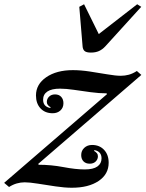

<svg xmlns="http://www.w3.org/2000/svg" viewBox="-84 -868 684 902"><path d="M-41.5 10.5 -64.5 -9 418.5 -425.5 417 -429.5Q381.5 -429.5 341.2 -435Q301 -440.5 263.5 -446Q226 -451.5 198 -451.5Q158.5 -451.5 138.5 -438Q118.5 -424.5 118.5 -399.5Q118.5 -367 152.5 -360.5L153.5 -364.5Q146 -368.5 141 -374.5Q136 -380.5 136 -389Q136 -404 146.8 -414.2Q157.5 -424.5 174.5 -424.5Q193 -424.5 203.5 -413Q214 -401.5 214 -383Q214 -362 199.8 -349Q185.5 -336 163.5 -336Q127.5 -336 106.2 -359Q85 -382 85 -419.5Q85 -472 133.2 -505.2Q181.5 -538.5 258.5 -538.5Q295 -538.5 338 -532Q381 -525.5 420.2 -518.8Q459.5 -512 483.5 -512Q503 -512 521.2 -517Q539.5 -522 559 -534.5L580 -516L95.5 -98L97.5 -94Q156 -94 214 -83Q272 -72 314 -72Q354 -72 373.5 -85.8Q393 -99.5 393 -124Q393 -156.5 359.5 -163L358 -159Q366 -154.5 371 -148.5Q376 -142.5 376 -134Q376 -119.5 365.5 -109.2Q355 -99 337.5 -99Q319 -99 308.2 -110Q297.5 -121 297.5 -139.5Q297.5 -160 312 -173.5Q326.5 -187 348.5 -187Q383.5 -187 405 -164Q426.5 -141 426.5 -103.5Q426.5 -49.5 379.2 -17.8Q332 14 253.5 14Q219.5 14 176.2 7.5Q133 1 93.8 -5.2Q54.5 -11.5 32 -11.5Q13 -11.5 -5.2 -6.2Q-23.5 -1 -41.5 10.5ZM343 -621Q321.5 -621 313.2 -628.5Q305 -636 304 -650L288.5 -836L311 -848L380 -708L560.5 -848L579.5 -836L410.5 -650Q397 -635.5 381 -628.2Q365 -621 343 -621Z"/></svg>

Font: Libre Caslon Text
Style: Italic
Weight: 400
Italic angle: -22.583°
Designer: Pablo Impallari, Rodrigo Fuenzalida, Katja Schimmel
Foundry: Pablo Impallari, Rodrigo Fuenzalida
Version: Version 2.000